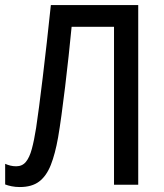

<svg xmlns="http://www.w3.org/2000/svg" viewBox="-20 -734 652 763"><path d="M529.3 0H433.1V-627.4H264.6Q259.3 -572.3 252.7 -511Q246.1 -449.7 238.8 -389.4Q231.4 -329.1 224.4 -277.1Q217.3 -225.1 210.9 -188Q199.2 -122.1 181.9 -78.4Q164.6 -34.7 135.7 -12.7Q106.9 9.3 58.6 9.3Q41.5 9.3 26.6 6.3Q11.7 3.4 0.5 -1V-83Q10.3 -78.6 21.2 -75.9Q32.2 -73.2 44.4 -73.2Q68.4 -73.2 82.8 -90.6Q97.2 -107.9 106.4 -141.8Q115.7 -175.8 123.5 -225.6Q128.4 -258.3 135.3 -310.1Q142.1 -361.8 149.9 -427Q157.7 -492.2 166 -565.4Q174.3 -638.7 182.1 -713.9H529.3Z"/></svg>

Font: Open Sans SemiCondensed Medium
Style: Regular
Weight: 500
Width: 4
Designer: Monotype Design Team
Foundry: Monotype Imaging Inc.
Version: Version 3.000